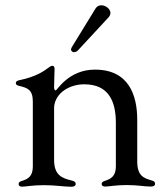

<svg xmlns="http://www.w3.org/2000/svg" viewBox="-20 -704 625 730"><path d="M63.6 5.7C79.5 5.7 101.9 0 148.4 0C190.3 0 223.4 6 250.4 6C260.3 6 267.8 3.6 267.8 -5C267.8 -11.7 263.5 -14.9 252.1 -17.8C214.5 -26.6 185.7 -38.7 185.7 -96.2V-297.6C190.7 -352.6 246.4 -383.5 300.1 -383.5C394.2 -383.5 420.5 -317.5 420.5 -236.5V-70C420.1 -33 400.6 -23.4 377.8 -16C370.4 -13.5 366.5 -10.3 366.5 -4.6C366.5 2.5 371.8 5.3 380 5.3C395.2 5.3 418 -0.4 461.6 -0.4C506 -0.4 527.3 5.3 552.9 5.3C561.4 5.3 569.6 3.2 569.6 -5.7C569.6 -12.8 565 -15.6 555 -18.5C528.4 -26.3 502.1 -34.4 501.8 -88.4V-247.9C501.8 -341.6 470.2 -439.3 340.9 -439.3C240.4 -439.3 197.4 -360.4 191.8 -360.4C188.2 -360.4 186.4 -362.6 185.7 -371.8V-373.2C185.7 -400.9 187.5 -424.7 187.5 -441.8C187.5 -451 183.9 -453.8 179 -453.8C175.1 -453.8 171.5 -451.7 166.5 -448.2C146.7 -432.9 115.4 -411.9 55.4 -399.5C45.8 -397.7 40.1 -394.5 40.1 -388.1C40.1 -382.1 44.7 -379.3 52.9 -377.5C83.1 -370 104.8 -364.3 104.8 -317.8V-69.6C104.4 -34.4 87.4 -23.4 63.6 -16.3C55 -13.8 50.8 -10.7 50.8 -4.3C50.8 2.8 56.1 5.7 63.6 5.7ZM185.4 -380V-406.6ZM250 -516C250 -511.7 253.6 -505.7 261.4 -505.7C266.7 -505.7 272.4 -507.8 277.3 -513.5L393.1 -638.5C397.7 -643.8 399.9 -649.5 399.9 -654.8C399.9 -670.1 381.7 -683.9 365.4 -683.9C356.9 -683.9 348.7 -680.4 343.4 -671.9L253.6 -525.6C251.1 -521.3 250.4 -518.8 250 -516Z"/></svg>

Font: Margiela Serif Text
Style: Regular
Weight: 400
Designer: Andreas Faust, Stefan Endress
Version: Version 1.002;FEAKit 1.0